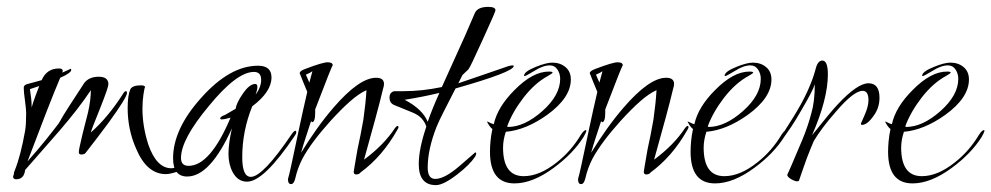

<svg xmlns="http://www.w3.org/2000/svg" viewBox="-20 -524 2881 558"><path d="M27 -3Q18 -3 18 -11Q18 -12 18.5 -13Q19 -14 20 -16V-17Q20 -22 23 -29Q40 -71 53 -144Q56 -161 56 -195Q56 -207 52.5 -232Q49 -257 49 -269Q49 -276 57 -279L101 -291Q116 -325 151 -325Q166 -325 161 -313Q173 -318 179 -321Q185 -324 185 -324Q187 -324 187 -321Q187 -312 155 -298Q138 -258 114.5 -197.5Q91 -137 60 -55Q91 -90 113.5 -118Q136 -146 151 -166Q162 -186 181 -215.5Q200 -245 225 -283Q239 -301 267 -301Q295 -301 295 -279Q295 -270 272 -212Q244 -143 244 -139Q270 -162 293.5 -190.5Q317 -219 338 -252Q342 -259 346 -259Q349 -259 349 -254Q349 -241 296 -168Q280 -146 263 -124Q246 -102 229 -80Q226 -75 216 -75Q209 -75 209 -82Q209 -87 212 -100Q215 -113 220 -135L236 -198Q240 -216 242 -232Q244 -248 244 -262Q209 -209 152 -143L53 -30Q50 -3 27 -3ZM462 -18Q407 -18 376 -91Q351 -147 351 -210Q351 -247 359 -265Q365 -276 390 -276Q400 -276 402 -271Q400 -271 397 -250Q394 -231 394 -208Q394 -157 411 -104Q435 -35 478 -35Q485 -35 496.5 -39.5Q508 -44 513 -44Q518 -44 518 -41Q518 -33 495 -25Q474 -18 462 -18ZM72 -212Q77 -229 83 -245Q89 -261 94 -274L67 -265Q69 -252 70.5 -239Q72 -226 72 -212Z M698 4Q671 4 656 -24Q644 -47 644 -77Q644 -92 646.5 -110.5Q649 -129 654 -151Q591 -11 524 -11Q483 -11 483 -64Q483 -149 565 -240Q648 -333 730 -333Q769 -333 769 -299Q769 -257 713 -215Q684 -143 684 -67Q684 -10 709 -10Q744 -10 829 -136Q835 -144 838 -144Q841 -144 841 -140Q841 -135 837 -130Q747 4 698 4ZM528 -42Q591 -42 650 -182Q642 -180 635.5 -178.5Q629 -177 624 -177Q620 -177 620 -180Q620 -185 634 -190L665 -208Q667 -225 686 -252Q705 -280 722 -280Q728 -280 728 -271Q728 -264 723 -249Q739 -271 739 -292Q739 -315 718 -315Q668 -315 587 -216Q506 -119 506 -65Q506 -42 528 -42Z M826 11Q817 11 817 -2V-4Q821 -18 825.5 -39Q830 -60 836 -88Q842 -116 851 -158.5Q860 -201 873 -257L861 -286Q856 -299 853.5 -305Q851 -311 851 -311Q851 -318 868 -324Q918 -343 932 -343Q947 -343 947 -334Q947 -334 947 -334Q946 -337 896 -206V-197Q896 -169 887 -169Q886 -169 884 -172Q876 -147 868.5 -124.5Q861 -102 855 -80Q877 -116 900.5 -149Q924 -182 949 -211Q1024 -298 1073 -298Q1096 -298 1096 -280Q1096 -274 1093 -265Q1085 -231 1071 -179.5Q1057 -128 1038 -60Q1096 -103 1128 -152Q1133 -158 1135 -158Q1138 -158 1138 -154Q1138 -152 1135 -147Q1091 -69 1028 -23Q1024 -17 1015 -17Q1008 -17 1008 -25Q1008 -27 1011 -43.5Q1014 -60 1019 -90Q1024 -112 1028 -133Q1032 -154 1036 -176Q1043 -225 1045 -262Q1023 -252 997.5 -229.5Q972 -207 941 -173Q913 -142 892.5 -114.5Q872 -87 859 -63Q845 -36 838 -5Q834 11 826 11ZM879 -284 888 -317Q883 -313 869 -307Z M1247 14Q1197 14 1197 -47Q1197 -91 1219 -156Q1215 -169 1205.5 -179.5Q1196 -190 1179 -197L1125 -219Q1112 -225 1112 -240Q1112 -256 1126 -259H1153Q1206 -259 1264 -271L1265 -273L1331 -419L1360 -486Q1368 -504 1399 -504Q1420 -504 1420 -494Q1420 -490 1383 -409Q1346 -327 1341 -322L1324 -306L1312 -282Q1327 -287 1363.5 -299.5Q1400 -312 1458 -332Q1462 -333 1465 -333.5Q1468 -334 1469 -334Q1473 -334 1473 -332Q1473 -315 1304 -267Q1284 -228 1270 -200.5Q1256 -173 1249 -156Q1223 -90 1223 -37Q1223 -4 1245 -4Q1272 -4 1316 -42L1361 -81Q1364 -81 1364 -78Q1364 -75 1361 -69Q1345 -45 1310 -18Q1269 14 1247 14ZM1223 -170Q1230 -190 1238.5 -211Q1247 -232 1257 -254Q1232 -248 1206.5 -243Q1181 -238 1156 -234Q1208 -207 1223 -170Z M1475 9Q1404 9 1404 -83Q1404 -97 1405.5 -113.5Q1407 -130 1411 -149Q1407 -152 1403 -157.5Q1399 -163 1395 -171Q1399 -170 1403.5 -167.5Q1408 -165 1415 -163Q1426 -213 1475 -262Q1528 -316 1575 -316Q1586 -316 1586 -313Q1586 -311 1572 -303Q1535 -283 1502 -241Q1469 -198 1454 -157L1456 -155Q1504 -155 1556 -201Q1608 -247 1608 -295Q1608 -310 1600 -322Q1592 -334 1578 -334Q1558 -334 1533 -318Q1508 -303 1505 -303Q1503 -303 1503 -304Q1503 -316 1538 -330Q1568 -342 1585 -342Q1608 -342 1623.5 -329Q1639 -316 1639 -293Q1639 -240 1570 -190Q1508 -146 1450 -141Q1442 -117 1442 -95Q1442 -12 1502 -12Q1548 -12 1598 -52Q1640 -85 1668 -132Q1677 -146 1683 -146Q1684 -146 1684 -144Q1684 -140 1676 -126Q1645 -77 1589 -36Q1528 9 1475 9Z M1669 11Q1660 11 1660 -2V-4Q1664 -18 1668.5 -39Q1673 -60 1679 -88Q1685 -116 1694 -158.5Q1703 -201 1716 -257L1704 -286Q1699 -299 1696.5 -305Q1694 -311 1694 -311Q1694 -318 1711 -324Q1761 -343 1775 -343Q1790 -343 1790 -334Q1790 -334 1790 -334Q1789 -337 1739 -206V-197Q1739 -169 1730 -169Q1729 -169 1727 -172Q1719 -147 1711.5 -124.5Q1704 -102 1698 -80Q1720 -116 1743.5 -149Q1767 -182 1792 -211Q1867 -298 1916 -298Q1939 -298 1939 -280Q1939 -274 1936 -265Q1928 -231 1914 -179.5Q1900 -128 1881 -60Q1939 -103 1971 -152Q1976 -158 1978 -158Q1981 -158 1981 -154Q1981 -152 1978 -147Q1934 -69 1871 -23Q1867 -17 1858 -17Q1851 -17 1851 -25Q1851 -27 1854 -43.5Q1857 -60 1862 -90Q1867 -112 1871 -133Q1875 -154 1879 -176Q1886 -225 1888 -262Q1866 -252 1840.5 -229.5Q1815 -207 1784 -173Q1756 -142 1735.5 -114.5Q1715 -87 1702 -63Q1688 -36 1681 -5Q1677 11 1669 11ZM1722 -284 1731 -317Q1726 -313 1712 -307Z M2058 9Q1987 9 1987 -83Q1987 -97 1988.5 -113.5Q1990 -130 1994 -149Q1990 -152 1986 -157.5Q1982 -163 1978 -171Q1982 -170 1986.5 -167.5Q1991 -165 1998 -163Q2009 -213 2058 -262Q2111 -316 2158 -316Q2169 -316 2169 -313Q2169 -311 2155 -303Q2118 -283 2085 -241Q2052 -198 2037 -157L2039 -155Q2087 -155 2139 -201Q2191 -247 2191 -295Q2191 -310 2183 -322Q2175 -334 2161 -334Q2141 -334 2116 -318Q2091 -303 2088 -303Q2086 -303 2086 -304Q2086 -316 2121 -330Q2151 -342 2168 -342Q2191 -342 2206.5 -329Q2222 -316 2222 -293Q2222 -240 2153 -190Q2091 -146 2033 -141Q2025 -117 2025 -95Q2025 -12 2085 -12Q2131 -12 2181 -52Q2223 -85 2251 -132Q2260 -146 2266 -146Q2267 -146 2267 -144Q2267 -140 2259 -126Q2228 -77 2172 -36Q2111 9 2058 9Z M2297 3Q2290 3 2279 -3.5Q2268 -10 2268 -16L2280 -43Q2297 -82 2312.5 -119.5Q2328 -157 2338 -195Q2348 -229 2348 -279Q2345 -269 2335 -250Q2325 -231 2308 -202Q2292 -174 2279.5 -155.5Q2267 -137 2259 -126Q2259 -125 2257 -125Q2252 -125 2252 -129Q2252 -131 2253 -132L2284 -181Q2311 -224 2327 -259.5Q2343 -295 2350 -322Q2356 -348 2370 -348Q2386 -348 2386 -308Q2386 -236 2340 -131Q2394 -199 2415 -221Q2472 -282 2504 -282Q2536 -282 2536 -240Q2536 -211 2520 -189Q2501 -161 2485 -161Q2482 -161 2482 -165Q2482 -165 2493 -190Q2504 -215 2504 -233Q2504 -260 2487 -260Q2461 -260 2409 -199Q2387 -174 2371 -152.5Q2355 -131 2345 -114Q2344 -111 2335 -90Q2326 -69 2312 -28L2302 1Q2300 3 2297 3Z M2632 9Q2561 9 2561 -83Q2561 -97 2562.5 -113.5Q2564 -130 2568 -149Q2564 -152 2560 -157.5Q2556 -163 2552 -171Q2556 -170 2560.5 -167.5Q2565 -165 2572 -163Q2583 -213 2632 -262Q2685 -316 2732 -316Q2743 -316 2743 -313Q2743 -311 2729 -303Q2692 -283 2659 -241Q2626 -198 2611 -157L2613 -155Q2661 -155 2713 -201Q2765 -247 2765 -295Q2765 -310 2757 -322Q2749 -334 2735 -334Q2715 -334 2690 -318Q2665 -303 2662 -303Q2660 -303 2660 -304Q2660 -316 2695 -330Q2725 -342 2742 -342Q2765 -342 2780.5 -329Q2796 -316 2796 -293Q2796 -240 2727 -190Q2665 -146 2607 -141Q2599 -117 2599 -95Q2599 -12 2659 -12Q2705 -12 2755 -52Q2797 -85 2825 -132Q2834 -146 2840 -146Q2841 -146 2841 -144Q2841 -140 2833 -126Q2802 -77 2746 -36Q2685 9 2632 9Z"/></svg>

Font: Love Light
Style: Regular
Weight: 400
Designer: Robert E. Leuschke
Foundry: Robert E. Leuschke
Version: Version 1.010; ttfautohint (v1.8.3)